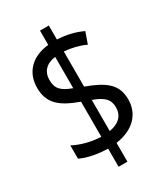

<svg xmlns="http://www.w3.org/2000/svg" viewBox="-200 -851 872 999"><g transform="rotate(-30 236.0 -351.0)"><path d="M209 -51V58H262V-55C368 -70 428 -133 428 -221C428 -312 373 -352 262 -393V-604C309 -600 350 -590 388 -572L412 -640C368 -661 319 -673 262 -676V-760H209V-674C111 -665 47 -604 47 -510C47 -420 94 -374 209 -333V-122C149 -124 87 -142 47 -164V-84C86 -65 145 -52 209 -51ZM209 -602V-414C144 -438 123 -461 123 -514C123 -561 152 -595 209 -602ZM262 -126V-313C328 -289 352 -264 352 -216C352 -170 323 -136 262 -126Z"/></g></svg>

Font: Noto Sans Bengali Condensed
Style: Regular
Weight: 400
Width: 3
Designer: Jelle Bosma - Monotype Design Team
Foundry: Monotype Imaging Inc.
Version: Version 2.003